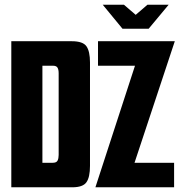

<svg xmlns="http://www.w3.org/2000/svg" viewBox="-20 -795 765 815"><path d="M416 -775H506L556 -732L606 -775H696L611 -673H500ZM28 -620H285Q332 -620 347 -598.5Q362 -577 362 -530V-91Q362 -43 347 -21.5Q332 0 287 0H28ZM203 -104Q220 -104 224.5 -113.5Q229 -123 229 -137V-484Q229 -500 224 -508Q219 -516 205 -516H160V-104ZM385 0 553 -516H396V-620H722L551 -104H719V0Z"/></svg>

Font: Smooch Sans Thin ExtraBold
Style: Regular
Weight: 800
Version: Version 1.010